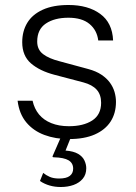

<svg xmlns="http://www.w3.org/2000/svg" viewBox="-20 -547 544 769"><path d="M256 10Q202 10 157.8 -6.5Q113.5 -23 85.2 -57Q57 -91 50.5 -143.5H110.5Q117.5 -111.5 136.2 -88.8Q155 -66 185.5 -53.8Q216 -41.5 256 -41.5Q314 -41.5 349.5 -64.5Q385 -87.5 385 -135.5Q385 -168 367.2 -187.8Q349.5 -207.5 314 -217L198 -247.5Q139 -263 104 -293.2Q69 -323.5 69 -378Q69 -422 89.2 -455.5Q109.5 -489 151 -508Q192.5 -527 254.5 -527Q332.5 -527 381.2 -491.5Q430 -456 433 -385H373.5Q368.5 -426 338.5 -451Q308.5 -476 254 -476Q198.5 -476 163.8 -452.8Q129 -429.5 129 -380.5Q129 -348.5 152.2 -330.5Q175.5 -312.5 219 -301.5L333.5 -270.5Q365 -262 386.2 -247.8Q407.5 -233.5 420.2 -216Q433 -198.5 438.8 -178.5Q444.5 -158.5 444.5 -139Q444.5 -93.5 423 -60.2Q401.5 -27 359.8 -8.5Q318 10 256 10ZM325.5 127Q325.5 152 311.5 168.8Q297.5 185.5 274.5 193.8Q251.5 202 223.5 202Q199.5 202 178.8 196Q158 190 140 178L153 145.5Q164.5 155 179.5 161.5Q194.5 168 216.5 168Q246 168 259.5 157.5Q273 147 273 128.5Q273 106 254.5 95Q236 84 196 83Q191.5 83 190.8 81.5Q190 80 191 77.5L227 -5H267L242.5 56Q274.5 58.5 292.8 69.2Q311 80 318.2 95.8Q325.5 111.5 325.5 127Z"/></svg>

Font: Public Sans Thin ExtraLight
Style: Regular
Weight: 250
Version: Version 1.007